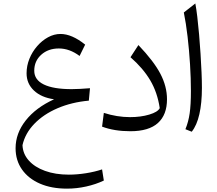

<svg xmlns="http://www.w3.org/2000/svg" viewBox="-20 -763 1274 1125"><path d="M296.9 -181.2Q221.7 -191.9 178.7 -232.7Q135.7 -273.4 135.7 -333.5Q135.7 -377.4 152.3 -418.5Q168.9 -459.5 197.5 -492.4Q226.1 -525.4 261.5 -544.7Q296.9 -564 334.5 -564Q401.4 -564 479 -501.5L446.3 -435.1Q387.7 -479 324.7 -479Q262.2 -479 221.4 -442.1Q180.7 -405.3 180.7 -348.6Q180.7 -295.4 236.6 -268.1Q292.5 -240.7 399.9 -240.7Q421.9 -240.7 449.2 -242.2Q476.6 -243.7 507.3 -246.1L500.5 -173.3Q399.4 -164.1 317.1 -128.7Q234.9 -93.3 181.2 -37.6Q127.4 18.1 111.8 87.4Q113.8 138.2 148.4 177.2Q183.1 216.3 243.9 238.3Q304.7 260.3 383.3 260.3Q431.2 260.3 483.6 252Q536.1 243.7 578.1 229.5L588.4 294.9Q541 317.4 485.1 329.8Q429.2 342.3 372.6 342.3Q281.7 342.3 214.1 313Q146.5 283.7 108.9 230.2Q71.3 176.8 71.3 105.5Q71.3 18.1 130.9 -57.4Q190.4 -132.8 296.9 -181.2Z M958.5 -181.2Q958.5 -90.3 905.3 -42.2Q852.1 5.9 743.7 5.9Q649.9 5.9 578.1 -21L588.4 -101.6Q665.5 -76.7 742.2 -76.7Q804.7 -76.7 854.5 -91.6Q904.3 -106.4 916 -129.4Q902.3 -221.2 860.4 -292.2Q818.4 -363.3 744.6 -427.7L791 -499Q880.9 -404.8 919.7 -330.8Q958.5 -256.8 958.5 -181.2Z M1124.5 -742.7Q1130.4 -711.9 1136 -664.8Q1141.6 -617.7 1146.5 -561.8Q1151.4 -505.9 1155 -448.5Q1158.7 -391.1 1160.9 -339.1Q1163.1 -287.1 1163.1 -248Q1163.1 -159.7 1148.2 -94Q1133.3 -28.3 1103.5 8.8L1066.4 -5.9Q1084 -48.3 1091.3 -98.6Q1098.6 -148.9 1098.6 -230Q1098.6 -302.7 1093.5 -385.7Q1088.4 -468.8 1079.1 -548.3Q1069.8 -627.9 1057.1 -689.9Z"/></svg>

Font: Pinar DS1 Regular
Style: Regular
Weight: 400
Designer: Amin Abedi
Version: Version 3.000